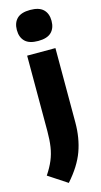

<svg xmlns="http://www.w3.org/2000/svg" viewBox="-182 -848 594 1128"><g transform="rotate(-15 115.0 -284.0)"><path d="M86.5 237 -27.5 162Q-0.5 122 15.2 84.5Q31 47 37.2 5.5Q43.5 -36 43.5 -89V-548.5H215.5V-96.5Q215.5 -1.5 187 77.2Q158.5 156 86.5 237ZM129.5 -615Q75 -615 49.5 -640Q24 -665 24 -709.5Q24 -753.5 49.5 -778.5Q75 -803.5 129.5 -803.5Q184 -803.5 209.5 -778.5Q235 -753.5 235 -709.5Q235 -665 209.5 -640Q184 -615 129.5 -615Z"/></g></svg>

Font: Encode Sans Cnd XBd
Style: Regular
Weight: 800
Width: 3
Designer: Multiple Designers
Foundry: Impallari Type
Version: Version 3.002; ttfautohint (v1.8.3) -l 8 -r 50 -G 200 -x 14 